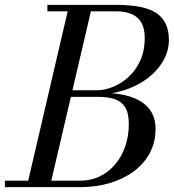

<svg xmlns="http://www.w3.org/2000/svg" viewBox="-65 -770 715 790"><path d="M-45 0V-26.5H51L213.5 -723.5H130V-750H410Q531 -750 580.5 -715Q630 -680 630 -605Q630 -566 612 -530Q594 -494 562.2 -464.8Q530.5 -435.5 487.8 -415.2Q445 -395 395 -386.5Q452 -382 492.2 -364.2Q532.5 -346.5 553.8 -315.5Q575 -284.5 575 -240Q575 -184 550.8 -139.5Q526.5 -95 483.8 -63.8Q441 -32.5 384.8 -16.2Q328.5 0 264.5 0ZM146 -26.5H264.5Q310 -26.5 346.8 -44.8Q383.5 -63 410 -95Q436.5 -127 450.8 -169.2Q465 -211.5 465 -260Q465 -304.5 449.8 -328.8Q434.5 -353 406.8 -362.2Q379 -371.5 341 -371.5H212L218 -398.5H335Q363.5 -398.5 397.2 -411.5Q431 -424.5 461.2 -451Q491.5 -477.5 511 -518.2Q530.5 -559 530.5 -615Q530.5 -650 518.2 -674Q506 -698 479.5 -710.8Q453 -723.5 410 -723.5H309Z"/></svg>

Font: Bodoni Moda 9pt
Style: Italic
Weight: 400
Italic angle: -13°
Designer: Owen Earl
Foundry: indestructible type
Version: Version 2.005